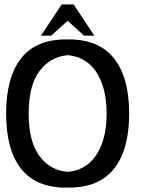

<svg xmlns="http://www.w3.org/2000/svg" viewBox="-20 -853 642 877"><path d="M364 -690 289 -758 214 -690H167L262 -833H316L411 -690ZM295 4H282Q144 4 76 -82.5Q8 -169 8 -334Q8 -499 76 -586Q144 -673 282 -673H295Q432 -673 501 -586Q570 -499 570 -334Q570 -169 501 -82.5Q432 4 295 4ZM289 -601Q210 -594 160.5 -528.5Q111 -463 111 -334Q111 -206 160.5 -140Q210 -74 289 -68Q328 -71 360.5 -89Q393 -107 416.5 -140Q440 -173 453.5 -221.5Q467 -270 467 -334Q467 -398 453.5 -447Q440 -496 416.5 -529Q393 -562 360.5 -580Q328 -598 289 -601Z"/></svg>

Font: Jura
Style: Bold
Weight: 700
Designer: Ed Merritt
Foundry: Ten by Twenty
Version: Version 1.007